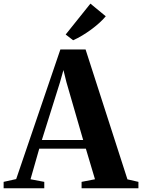

<svg xmlns="http://www.w3.org/2000/svg" viewBox="-60 -1012 764 1032"><path d="M27 -49.5 264.5 -746H400L625 -48L684 -34.5V0H378.5V-34.5L450.5 -48.5L401.5 -213H151L104 -48.5L178 -34.5V0H-40.5V-34.5ZM387 -259.5 297 -570.5 281 -635.5 262.5 -570 165 -259.5ZM332.5 -796 293 -826.5 426 -992.5 508.5 -924.5Q494 -907 473.8 -888.8Q453.5 -870.5 430 -853.2Q406.5 -836 382 -821.2Q357.5 -806.5 334 -796Z"/></svg>

Font: Merriweather 96pt
Style: Bold
Weight: 700
Version: Version 2.100